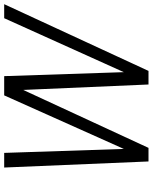

<svg xmlns="http://www.w3.org/2000/svg" viewBox="74 -804 730 918"><g transform="rotate(-90 439.0 -345.0)"><path d="M878 -690 559 0H494L468 -599L191 0H126L97 -690H167L186 -118L442 -690H534L553 -118L811 -690Z"/></g></svg>

Font: D-DIN
Style: DIN-Italic
Weight: 400
Italic angle: -12°
Designer: Charles Nix
Foundry: Datto Inc.
Version: Version 1.00